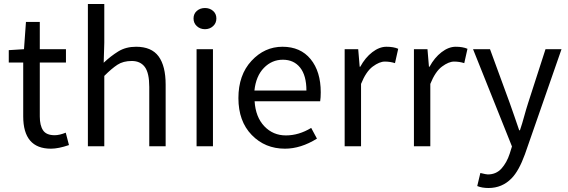

<svg xmlns="http://www.w3.org/2000/svg" viewBox="-20 -732 2842 961"><path d="M96.2 -149.9V-418.9H23.9V-481L100.1 -485.8L109.9 -622.1H179.2V-485.8H310.1V-418.9H179.2V-148.9Q179.2 -104 195.6 -79.6Q211.9 -55.2 253.9 -55.2Q277.3 -55.2 309.1 -67.9L325.2 -5.9Q272.5 12.2 234.9 12.2Q96.2 12.2 96.2 -149.9Z M419.9 -711.9H502V-518.1L499 -418Q534.2 -451.2 572 -474.6Q609.9 -498 661.1 -498Q738.3 -498 773.7 -450Q809.1 -401.9 809.1 -308.1V0H727.1V-296.9Q727.1 -366.2 705.1 -396.5Q682.6 -426.8 639.6 -426.8Q596.7 -426.8 567.9 -408Q539.1 -389.2 502 -352.1V0H419.9Z M963.9 -485.8H1045.9V0H963.9ZM1046.4 -601.1Q1029.8 -585.9 1005.9 -585.9Q981.9 -585.9 965.3 -601.1Q948.7 -616.2 948.7 -639.6Q948.7 -663.1 965.3 -677.5Q981.9 -691.9 1005.9 -691.9Q1029.8 -691.9 1046.4 -677.5Q1063 -663.1 1063 -639.6Q1063 -616.2 1046.4 -601.1Z M1513.7 -278.8Q1513.7 -354 1482.2 -393.6Q1450.7 -433.1 1395.8 -433.1Q1340.8 -433.1 1301 -392.3Q1261.2 -351.6 1253.4 -278.8ZM1406.2 12.2Q1306.6 12.2 1240 -56.4Q1173.3 -125 1173.3 -241Q1173.3 -356.9 1238.8 -427.5Q1304.2 -498 1394 -498Q1483.9 -498 1534.7 -436Q1585.4 -374 1585.4 -270Q1585.4 -243.2 1582.5 -225.1H1254.4Q1259.3 -146 1303 -100.1Q1346.7 -54.2 1411.1 -54.2Q1475.6 -54.2 1537.6 -91.8L1566.4 -38.1Q1485.4 12.2 1406.2 12.2Z M1787.1 0H1705.1V-485.8H1772.9L1780.3 -397.9H1783.2Q1808.1 -443.8 1843.5 -470.9Q1878.9 -498 1914.3 -498Q1949.7 -498 1973.1 -487.8L1957 -416Q1932.6 -423.8 1906 -423.8Q1879.4 -423.8 1845.7 -398.9Q1812 -374 1787.1 -312Z M2133.8 0H2051.8V-485.8H2119.6L2127 -397.9H2129.9Q2154.8 -443.8 2190.2 -470.9Q2225.6 -498 2261 -498Q2296.4 -498 2319.8 -487.8L2303.7 -416Q2279.3 -423.8 2252.7 -423.8Q2226.1 -423.8 2192.4 -398.9Q2158.7 -374 2133.8 -312Z M2421.4 141.1Q2463.4 141.1 2490 111.6Q2516.6 82 2531.2 37.1L2542.5 1L2347.7 -485.8H2432.6L2531.2 -216.8Q2542.5 -184.6 2554.9 -149.2Q2567.4 -113.8 2578.6 -80.1H2582.5Q2593.8 -113.3 2603.5 -149.2Q2613.3 -185.1 2623.5 -216.8L2710.4 -485.8H2790.5L2607.4 40Q2577.1 123.5 2540.5 160.6Q2493.2 209 2425.3 209Q2392.1 209 2368.7 199.2L2384.3 133.8Q2413.6 141.1 2421.4 141.1Z"/></svg>

Font: SourceSansPro-Regular
Style: Regular
Weight: 400
Designer: Paul D. Hunt
Foundry: Adobe Systems Incorporated
Version: Version 1.050;PS Version 1.000;hotconv 1.0.70;makeotf.lib2.5